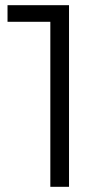

<svg xmlns="http://www.w3.org/2000/svg" viewBox="-20 -720 401 740"><path d="M174 -636H9V-700H246V0H174Z"/></svg>

Font: Modern
Style: Small
Weight: 400
Designer: Julieta Ulanovsky
Foundry: Julieta Ulanovsky
Version: Version 8.000